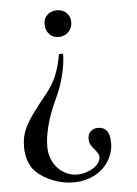

<svg xmlns="http://www.w3.org/2000/svg" viewBox="-54 -563 603 848"><g transform="rotate(-5 247.5 -139.0)"><path d="M241.2 -327.1Q239.3 -252 208 -168.9L176.8 -97.7Q157.2 -50.8 146.5 -6.8Q135.7 37.1 135.7 77.1Q135.7 104.5 145 128.9Q154.3 153.3 170.9 171.4Q187.5 189.5 209.5 199.7Q231.4 210 256.8 210Q277.3 210 295.9 204.1Q314.5 198.2 329.1 189Q343.8 179.7 352.5 167Q361.3 154.3 361.3 140.6Q361.3 127.9 343.8 107.4Q330.1 91.8 325.2 81.5Q320.3 71.3 320.3 57.6Q320.3 38.1 332.5 25.4Q344.7 12.7 365.2 12.7Q418 12.7 418 82Q418 116.2 404.3 146Q390.6 175.8 366.7 197.3Q342.8 218.8 309.6 231Q276.4 243.2 238.3 243.2Q191.4 243.2 147 225.6Q102.5 208 72.3 178.7Q53.7 160.2 43.5 131.3Q33.2 102.5 33.2 70.3Q33.2 44.9 38.1 22.5Q43 0 56.2 -25.4Q69.3 -50.8 92.3 -82Q115.2 -113.3 150.4 -156.2Q166 -175.8 177.2 -194.3Q188.5 -212.9 196.8 -232.9Q205.1 -252.9 211.4 -275.9Q217.8 -298.8 222.7 -327.1ZM230.5 -520.5Q255.9 -520.5 272.5 -504.4Q289.1 -488.3 289.1 -463.9Q289.1 -436.5 271.5 -419.4Q253.9 -402.3 228.5 -402.3Q203.1 -402.3 187 -419.4Q170.9 -436.5 170.9 -463.9Q170.9 -489.3 187.5 -504.9Q204.1 -520.5 230.5 -520.5Z"/></g></svg>

Font: Jomolhari
Style: Regular
Weight: 400
Designer: Christopher J. Fynn
Foundry: Christopher  J.  Fynn (Karma Drubgy¸ Tenzin).
Version: Version alpha 0.003c 2006